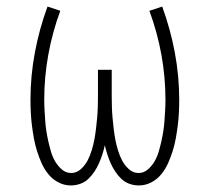

<svg xmlns="http://www.w3.org/2000/svg" viewBox="-20 -558 640 586"><path d="M196 8Q176 8 158 -1.5Q140 -11 127.5 -26.5Q115 -42 107 -60Q99 -78 93 -97Q87 -116 83.5 -135.5Q80 -155 77.5 -174.5Q75 -194 74 -214Q73 -234 73 -254Q73 -326 86.5 -398Q100 -470 125 -538L164 -525Q140 -460 127.5 -391.5Q115 -323 115 -253Q115 -237 116 -221Q117 -205 118 -189.5Q119 -174 121.5 -158Q124 -142 127.5 -126.5Q131 -111 135.5 -95.5Q140 -80 148 -66Q156 -52 168.5 -41Q181 -30 197 -30Q214 -30 227 -42Q240 -54 247.5 -68.5Q255 -83 260 -99.5Q265 -116 268 -132Q271 -148 273 -165Q275 -182 276.5 -198.5Q278 -215 278.5 -231.5Q279 -248 279 -265V-345H321V-265Q321 -248 321.5 -231.5Q322 -215 323.5 -198.5Q325 -182 327 -165Q329 -148 332 -132Q335 -116 340 -99.5Q345 -83 352.5 -68.5Q360 -54 373 -42Q386 -30 403 -30Q419 -30 431.5 -41Q444 -52 452 -66Q460 -80 464.5 -95.5Q469 -111 472.5 -126.5Q476 -142 478.5 -158Q481 -174 482 -189.5Q483 -205 484 -221Q485 -237 485 -253Q485 -323 472.5 -391.5Q460 -460 436 -525L475 -538Q500 -470 513.5 -398Q527 -326 527 -254Q527 -234 526 -214Q525 -194 522.5 -174.5Q520 -155 516.5 -135.5Q513 -116 507 -97Q501 -78 493 -60Q485 -42 472.5 -26.5Q460 -11 442 -1.5Q424 8 404 8Q389 8 375 3Q361 -2 350.5 -12Q340 -22 332 -34Q324 -46 318 -59.5Q312 -73 307.5 -87Q303 -101 300 -115Q297 -101 292.5 -87Q288 -73 282 -59.5Q276 -46 268 -34Q260 -22 249.5 -12Q239 -2 225 3Q211 8 196 8Z"/></svg>

Font: Iosevka Slab XLtEx
Style: Regular
Weight: 200
Width: 7
Monospace: yes
Designer: Belleve Invis
Foundry: Belleve Invis
Version: Version 11.1.0; ttfautohint (v1.8.3)